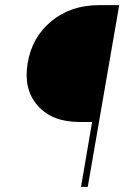

<svg xmlns="http://www.w3.org/2000/svg" viewBox="-20 -731 493 751"><path d="M296.9 0 340.3 -253.9H290.5Q184.1 -253.9 127.7 -317.4Q71.3 -380.9 87.9 -482.4Q104.5 -585 180.7 -647.9Q256.8 -710.9 367.2 -710.9H446.3L323.2 0Z"/></svg>

Font: Roboto Thin
Style: Italic
Weight: 250
Italic angle: -12°
Designer: Google
Version: Version 2.134; 2016